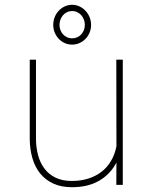

<svg xmlns="http://www.w3.org/2000/svg" viewBox="-20 -780 640 810"><path d="M470.7 0 471.2 -94.2Q445.8 -45.4 398.7 -17.8Q351.6 9.8 283.7 9.8Q237.8 9.8 204.3 -5.9Q170.9 -21.5 149.2 -48.6Q127.4 -75.7 116.7 -112.8Q106 -149.9 105.5 -192.9V-528.3H131.8V-191.9Q132.3 -155.3 141.1 -123.5Q149.9 -91.8 168.2 -67.9Q186.5 -43.9 214.8 -30.3Q243.2 -16.6 282.7 -16.6Q320.8 -16.6 352.5 -26.6Q384.3 -36.6 408.4 -55.4Q432.6 -74.2 448.5 -101.3Q464.4 -128.4 471.2 -162.6L470.7 -528.3H498V0ZM204.6 -674.8Q204.6 -691.4 210.4 -706.8Q216.3 -722.2 227.1 -733.9Q237.8 -745.6 252.4 -752.7Q267.1 -759.8 284.2 -759.8Q301.3 -759.8 315.9 -752.7Q330.6 -745.6 341.3 -733.9Q352.1 -722.2 358.2 -706.8Q364.3 -691.4 364.3 -674.8Q364.3 -658.2 358.2 -643.1Q352.1 -627.9 341.3 -616.7Q330.6 -605.5 315.9 -598.6Q301.3 -591.8 284.2 -591.8Q267.1 -591.8 252.4 -598.6Q237.8 -605.5 227.3 -616.7Q216.8 -627.9 210.7 -643.1Q204.6 -658.2 204.6 -674.8ZM231 -674.8Q231 -663.6 234.9 -653.3Q238.8 -643.1 245.8 -635.3Q252.9 -627.4 262.7 -622.8Q272.5 -618.2 284.2 -618.2Q295.9 -618.2 305.9 -622.8Q315.9 -627.4 323 -635.3Q330.1 -643.1 334 -653.3Q337.9 -663.6 337.9 -674.8Q337.9 -686.5 334 -697Q330.1 -707.5 323 -715.6Q315.9 -723.6 306.2 -728.5Q296.4 -733.4 284.2 -733.4Q272.5 -733.4 262.5 -728.5Q252.4 -723.6 245.6 -715.6Q238.8 -707.5 234.9 -697Q231 -686.5 231 -674.8Z"/></svg>

Font: Roboto Mono Thin
Style: Regular
Weight: 250
Designer: Google
Version: Version 2.000985; 2015; ttfautohint (v1.3)